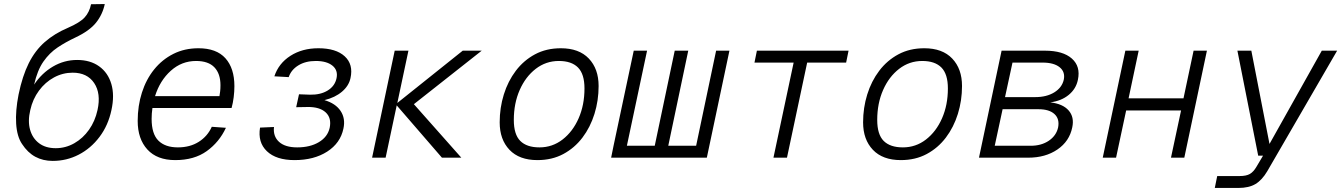

<svg xmlns="http://www.w3.org/2000/svg" viewBox="-20 -781 6643 951"><path d="M241 16Q193 16 155 -4.5Q117 -25 89 -68Q64 -105 60 -168.5Q56 -232 72 -313Q91 -405 122.5 -468Q154 -531 202 -573Q250 -615 316 -643Q376 -669 399.5 -695Q423 -721 431 -760L499 -761Q488 -709 455.5 -668.5Q423 -628 353 -595Q306 -573 265.5 -546Q225 -519 195 -476Q165 -433 149 -362Q187 -419 242.5 -451.5Q298 -484 362 -484Q427 -484 471 -452.5Q515 -421 531.5 -365Q548 -309 532 -236Q516 -160 473 -103Q430 -46 370 -15Q310 16 241 16ZM256 -47Q305 -47 348 -71.5Q391 -96 421 -138.5Q451 -181 463 -236Q481 -318 446.5 -369.5Q412 -421 340 -421Q291 -421 247.5 -397.5Q204 -374 173 -332Q142 -290 130 -236Q117 -181 129 -138.5Q141 -96 173.5 -71.5Q206 -47 256 -47Z M848 12Q758 12 710 -40.5Q662 -93 662 -182Q662 -257 683 -322.5Q704 -388 743.5 -437Q783 -486 838.5 -514Q894 -542 963 -542Q1052 -542 1096.5 -492.5Q1141 -443 1141 -354Q1141 -328 1137.5 -299.5Q1134 -271 1127 -246H735Q731 -219 731 -192Q731 -118 764.5 -84.5Q798 -51 861 -51Q921 -51 964.5 -78.5Q1008 -106 1029 -153L1099 -148Q1066 -77 1004 -32.5Q942 12 848 12ZM951 -479Q880 -479 826 -430.5Q772 -382 748 -305H1067Q1069 -316 1070.5 -329Q1072 -342 1072 -359Q1072 -416 1042 -447.5Q1012 -479 951 -479Z M1439 12Q1348 12 1302 -32Q1256 -76 1268 -149L1337 -152Q1332 -106 1362 -78.5Q1392 -51 1452 -51Q1516 -51 1559.5 -77Q1603 -103 1613 -148Q1623 -197 1593 -224.5Q1563 -252 1503 -251L1447 -250L1461 -314L1516 -312Q1568 -311 1603.5 -333Q1639 -355 1647 -394Q1655 -433 1626.5 -456Q1598 -479 1544 -479Q1493 -479 1457.5 -457Q1422 -435 1410 -399L1339 -403Q1360 -467 1418.5 -504.5Q1477 -542 1557 -542Q1644 -542 1687.5 -502Q1731 -462 1716 -394Q1708 -356 1674 -327Q1640 -298 1587 -285Q1642 -269 1667 -231.5Q1692 -194 1681 -144Q1666 -72 1600.5 -30Q1535 12 1439 12Z M1823 0 1935 -530H2003L1948 -271L2272 -530H2366L2030 -265L2265 0H2169L1945 -259L1890 0Z M2642 12Q2552 12 2503.5 -39Q2455 -90 2455 -175Q2455 -247 2475.5 -313Q2496 -379 2535 -430.5Q2574 -482 2630 -512Q2686 -542 2758 -542Q2848 -542 2896.5 -491Q2945 -440 2945 -355Q2945 -283 2924.5 -217Q2904 -151 2865 -99.5Q2826 -48 2770 -18Q2714 12 2642 12ZM2652 -51Q2716 -51 2766.5 -90Q2817 -129 2846 -195Q2875 -261 2875 -343Q2875 -414 2843 -446.5Q2811 -479 2748 -479Q2684 -479 2633.5 -440Q2583 -401 2554 -335Q2525 -269 2525 -187Q2525 -115 2557 -83Q2589 -51 2652 -51Z M3007 0 3019 -59 3119 -530H3185L3085 -59H3223L3322 -530H3389L3290 -59H3428L3527 -530H3593L3481 0Z M3811 0 3911 -471H3717L3729 -530H4183L4171 -471H3978L3878 0Z M4442 12Q4352 12 4303.5 -39Q4255 -90 4255 -175Q4255 -247 4275.5 -313Q4296 -379 4335 -430.5Q4374 -482 4430 -512Q4486 -542 4558 -542Q4648 -542 4696.5 -491Q4745 -440 4745 -355Q4745 -283 4724.5 -217Q4704 -151 4665 -99.5Q4626 -48 4570 -18Q4514 12 4442 12ZM4452 -51Q4516 -51 4566.5 -90Q4617 -129 4646 -195Q4675 -261 4675 -343Q4675 -414 4643 -446.5Q4611 -479 4548 -479Q4484 -479 4433.5 -440Q4383 -401 4354 -335Q4325 -269 4325 -187Q4325 -115 4357 -83Q4389 -51 4452 -51Z M4829 0 4941 -530H5156Q5245 -530 5289 -491Q5333 -452 5319 -386Q5310 -341 5273.5 -311Q5237 -281 5182 -274Q5244 -267 5273 -234Q5302 -201 5291 -150Q5277 -81 5217.5 -40.5Q5158 0 5073 0ZM4958 -300H5108Q5164 -300 5202 -323.5Q5240 -347 5249 -386Q5257 -425 5228.5 -448Q5200 -471 5144 -471H4995ZM4907 -59H5085Q5138 -59 5175 -84Q5212 -109 5221 -150Q5229 -192 5203 -216Q5177 -240 5124 -240H4946Z M5442 0 5554 -530H5620L5570 -294H5842L5892 -530H5958L5846 0H5780L5830 -234H5558L5508 0Z M5997 150 6009 91H6120Q6153 91 6171 80.5Q6189 70 6204 44L6236 -10H6212L6109 -530H6178L6268 -68L6527 -530H6603L6257 67Q6231 111 6198.5 130.5Q6166 150 6113 150Z"/></svg>

Font: Geist Mono Light
Style: Italic
Weight: 300
Italic angle: -12°
Monospace: yes
Designer: Basement.studio, Andrés Briganti, Mateo Zaragoza
Foundry: Basement.studio, Vercel, Andrés Briganti, Guido Ferreyra, Mateo Zaragoza
Version: Version 1.500; ttfautohint (v1.8.4.7-5d5b)